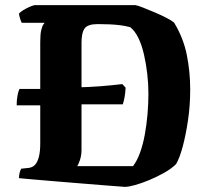

<svg xmlns="http://www.w3.org/2000/svg" viewBox="-20 -727 822 749"><path d="M274 -320 133 -316H45Q45 -338 48.5 -355.5Q52 -373 56 -380H133L274 -386Q326 -387 371 -390.5Q416 -394 457 -399L470 -385Q469 -363 465.5 -345.5Q462 -328 459 -320ZM467 2Q441 0 395 -3.5Q349 -7 295.5 -11.5Q242 -16 191.5 -20Q141 -24 103.5 -27.5Q66 -31 54 -32Q54 -44 57 -54.5Q60 -65 63 -69L92 -72Q108 -74 117.5 -85Q127 -96 132 -116.5Q137 -137 137 -168V-563Q137 -594 141 -610Q145 -626 149.5 -632Q154 -638 154 -638H65Q62 -643 58.5 -654Q55 -665 54 -674Q59 -680 71 -687.5Q83 -695 96 -700.5Q109 -706 115 -707H508Q516 -706 536.5 -698Q557 -690 583 -679Q609 -668 630 -657Q651 -646 659 -639Q695 -580 708.5 -514Q722 -448 722 -378Q722 -316 713.5 -258.5Q705 -201 693 -156Q681 -111 667 -87Q649 -69 620.5 -53Q592 -37 562 -24.5Q532 -12 506.5 -5Q481 2 467 2ZM281 -79H499Q515 -100 526.5 -132Q538 -164 545 -202.5Q552 -241 555.5 -282Q559 -323 559 -362Q559 -399 554.5 -438.5Q550 -478 541.5 -515Q533 -552 519.5 -579.5Q506 -607 488 -621Q469 -626 449.5 -628.5Q430 -631 408 -632Q386 -633 361 -633Q323 -633 310.5 -616.5Q298 -600 298 -560V-143Q298 -121 292 -103Q286 -85 281 -79Z"/></svg>

Font: Texturina 12pt ExtraBold
Style: Regular
Weight: 800
Designer: Guillermo Torres Carreño
Foundry: Omnibus-Type
Version: Version 1.002